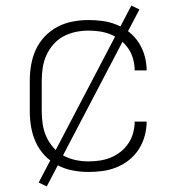

<svg xmlns="http://www.w3.org/2000/svg" viewBox="-20 -610 640 690"><path d="M298 8Q269 8 240.5 2.5Q212 -3 186.5 -16.5Q161 -30 141 -51Q121 -72 109 -98Q97 -124 92 -152.5Q87 -181 87 -210V-320Q87 -349 92 -377.5Q97 -406 109 -432Q121 -458 141 -479Q161 -500 186.5 -513.5Q212 -527 240.5 -532.5Q269 -538 298 -538Q324 -538 349.5 -534.5Q375 -531 399.5 -521Q424 -511 444.5 -494.5Q465 -478 479 -456Q493 -434 500 -408.5Q507 -383 507 -357H464Q464 -377 458.5 -397.5Q453 -418 441.5 -435Q430 -452 414 -465Q398 -478 378.5 -486Q359 -494 338.5 -497Q318 -500 298 -500Q274 -500 251 -495Q228 -490 207.5 -479Q187 -468 171.5 -450Q156 -432 146.5 -411Q137 -390 133.5 -366.5Q130 -343 130 -320V-210Q130 -187 133.5 -163.5Q137 -140 146.5 -119Q156 -98 171.5 -80Q187 -62 207.5 -51Q228 -40 251 -35Q274 -30 298 -30Q318 -30 338.5 -33Q359 -36 378.5 -44Q398 -52 414 -65Q430 -78 441.5 -95Q453 -112 458.5 -132.5Q464 -153 464 -173H507Q507 -147 500 -121.5Q493 -96 479 -74Q465 -52 444.5 -35.5Q424 -19 399.5 -9Q375 1 349.5 4.5Q324 8 298 8ZM148 60 119 46 452 -590 481 -576Z"/></svg>

Font: Iosevka Curly XLtEx
Style: Regular
Weight: 200
Width: 7
Monospace: yes
Designer: Belleve Invis
Foundry: Belleve Invis
Version: Version 11.1.0; ttfautohint (v1.8.3)